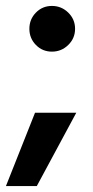

<svg xmlns="http://www.w3.org/2000/svg" viewBox="-27 -501 315 647"><path d="M203 -458.5Q226 -436 226 -404Q226 -372 203 -349.5Q180 -327 148 -327Q116 -327 94 -349.5Q72 -372 72 -404Q72 -436 94 -458.5Q116 -481 148 -481Q180 -481 203 -458.5ZM97 126H-7L91 -121H230Z"/></svg>

Font: Hind Jalandhar SemiBold
Style: Regular
Weight: 600
Designer: Namrata Goyal
Foundry: Indian Type Foundry
Version: Version 0.702;PS 1.0;hotconv 1.0.81;makeotf.lib2.5.63406